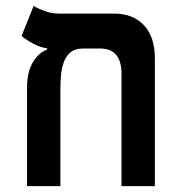

<svg xmlns="http://www.w3.org/2000/svg" viewBox="-20 -632 626 652"><path d="M505.9 -434.6V0H392.6V-381.3Q392.6 -467.3 319.8 -467.3H262.7Q234.4 -467.3 218.5 -453.4Q202.6 -439.5 195.6 -418Q188.5 -396.5 186.8 -372.8Q185.1 -349.1 185.1 -329.1V0H71.8V-338.4Q72.8 -389.2 92 -421.1Q111.3 -453.1 140.1 -463.9V-467.8Q115.7 -471.2 91.6 -484.4Q67.4 -497.6 53.2 -509.8L94.2 -611.8Q105.5 -604.5 129.9 -595.2Q154.3 -585.9 179.7 -585.9H366.7Q432.1 -585.9 469 -546.1Q505.9 -506.3 505.9 -434.6Z"/></svg>

Font: Cascadia Mono NF SemiBold
Style: Regular
Weight: 600
Monospace: yes
Designer: Aaron Bell
Foundry: Saja Typeworks
Version: Version 2404.023; ttfautohint (v1.8.4)